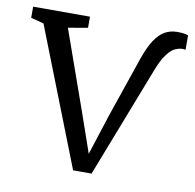

<svg xmlns="http://www.w3.org/2000/svg" viewBox="-69 -622 707 697"><g transform="rotate(10 284.0 -273.0)"><path d="M244.5 7.5 46 -499 -1.5 -511.5V-552.5H208V-511.5L136 -499L241 -202.5L290 -61.5L338.5 -212L414.5 -434Q430 -478.5 447 -504.2Q464 -530 484.2 -541.5Q504.5 -553 530 -553Q547 -553 556.5 -551.2Q566 -549.5 570.5 -547V-494.5Q563 -496 555 -495.5Q547 -495 537 -491Q525 -487 513.8 -475.5Q502.5 -464 492.2 -446.8Q482 -429.5 473 -406L312.5 7.5Z"/></g></svg>

Font: Merriweather 24pt Light
Style: Regular
Weight: 300
Designer: Eben Sorkin
Foundry: Eben Sorkin
Version: Version 2.100